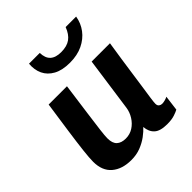

<svg xmlns="http://www.w3.org/2000/svg" viewBox="-203 -876 1023 1023"><g transform="rotate(-45 309.0 -364.5)"><path d="M201 10Q132 10 91 -25Q50 -60 50 -128Q50 -155 56 -208Q62 -261 73 -338Q84 -415 98 -511H236Q221 -402 211.5 -331.5Q202 -261 197 -221Q192 -181 192 -162Q192 -125 210 -108.5Q228 -92 261 -92Q292 -92 317 -108Q342 -124 358.5 -150.5Q375 -177 379 -206L422 -511H560Q551 -454 544 -406.5Q537 -359 531.5 -320Q526 -281 521.5 -250Q517 -219 513.5 -195Q510 -171 507.5 -154.5Q505 -138 504 -127Q503 -116 503 -112Q503 -98 511 -92Q519 -86 529 -86Q539 -86 551.5 -89.5Q564 -93 571 -97L560 -11Q550 -5 527.5 2.5Q505 10 471 10Q419 10 396 -11Q373 -32 370 -70Q354 -52 329 -33.5Q304 -15 272 -2.5Q240 10 201 10ZM336 -588Q279 -588 242.5 -608Q206 -628 190 -662Q174 -696 178 -739H259Q260 -699 281 -680Q302 -661 343 -661Q387 -661 413 -680Q439 -699 454 -739H533Q526 -696 500.5 -662Q475 -628 433.5 -608Q392 -588 336 -588Z"/></g></svg>

Font: Chivo Medium SemiBold
Style: Italic
Weight: 600
Italic angle: -8.05°
Version: Version 2.002